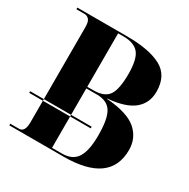

<svg xmlns="http://www.w3.org/2000/svg" viewBox="-161 -861 992 1008"><g transform="rotate(30 335.0 -357.0)"><path d="M30 -200V-210H403V-200ZM25 0H353Q634 0 634 -202Q634 -274 581 -320.5Q528 -367 400 -377V-379Q507 -388 556.5 -429Q606 -470 606 -539Q606 -636 534 -675Q462 -714 324 -714H25V-704H77Q89 -704 101 -692.5Q113 -681 113 -645V-69Q113 -10 78 -10H25ZM278 -380V-704H311Q376 -704 404 -669.5Q432 -635 432 -546Q432 -454 407 -417Q382 -380 315 -380ZM278 -10V-370H343Q404 -370 430 -329.5Q456 -289 456 -188Q456 -94 428.5 -52Q401 -10 339 -10Z"/></g></svg>

Font: Noto Serif Display SemiCondensed Extra
Style: Regular
Weight: 800
Width: 4
Designer: Monotype Design Team
Foundry: Monotype Imaging Inc.
Version: Version 1.900